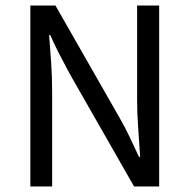

<svg xmlns="http://www.w3.org/2000/svg" viewBox="-20 -676 687 696"><path d="M90 0V-656H181L414 -248Q433 -215 450 -179.5Q467 -144 484 -107H488Q485 -158 481 -211.5Q477 -265 477 -315V-656H557V0H466L233 -408Q215 -441 196.5 -477Q178 -513 162 -549H158Q162 -500 165.5 -448Q169 -396 169 -343V0Z"/></svg>

Font: Source Sans 3 ExtraLight
Style: Regular
Weight: 400
Version: Version 3.052;hotconv 1.1.0;makeotfexe 2.6.0